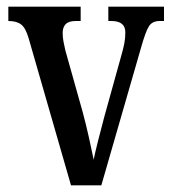

<svg xmlns="http://www.w3.org/2000/svg" viewBox="-20 -556 513 576"><path d="M66 -441Q57 -472 43.5 -482.5Q30 -493 5 -493V-536H222V-493H208Q186 -493 177 -483.5Q168 -474 168 -458Q168 -444 170.5 -431Q173 -418 176 -405L228 -220Q238 -183 247 -142.5Q256 -102 261 -77Q265 -97 273.5 -131Q282 -165 293 -206L343 -386Q350 -410 353 -426Q356 -442 356 -459Q356 -493 314 -493H305V-536H472V-493H459Q437 -493 427 -477.5Q417 -462 404 -416L284 0H193Z"/></svg>

Font: Noto Serif Tamil ExtraCondensed Medium
Style: Regular
Weight: 500
Width: 2
Designer: Indian Type Foundry, Tom Grace, and the Monotype Design Team
Foundry: Monotype Imaging Inc.
Version: Version 2.004; ttfautohint (v1.8.4.7-5d5b)